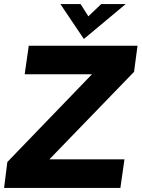

<svg xmlns="http://www.w3.org/2000/svg" viewBox="-30 -921 694 941"><path d="M-10 0 6 -127 469 -607 488 -557H91L111 -697H644L627 -569L181 -108L162 -140H580L560 0ZM381 -730 266 -901H365L403 -841L466 -901H586Z"/></svg>

Font: Hanken Grotesk Black
Style: Italic
Weight: 900
Italic angle: -8°
Designer: Alfredo Marco Pradil
Foundry: Hanken Design Co.
Version: Version 3.013